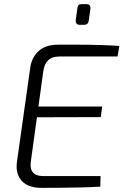

<svg xmlns="http://www.w3.org/2000/svg" viewBox="-20 -907 597 928"><path d="M260 -691Q310 -691 360.5 -691Q411 -691 460.5 -689.5Q510 -688 557 -685L548 -634H269Q232 -634 213 -616Q194 -598 189 -561L129 -126Q124 -92 139 -74Q154 -56 189 -56H466L465 -5Q419 -2 371 -1Q323 0 275 0.5Q227 1 180 1Q115 1 84.5 -33.5Q54 -68 62 -125L126 -579Q133 -630 167 -660.5Q201 -691 260 -691ZM118 -392H474L467 -341L110 -340ZM398 -887Q408 -887 413 -881.5Q418 -876 417 -865L409 -807Q406 -787 386 -787H366Q355 -787 350 -793Q345 -799 346 -809L354 -867Q355 -878 360 -882.5Q365 -887 376 -887Z"/></svg>

Font: Exo 2 Light
Style: Italic
Weight: 300
Italic angle: -8°
Designer: Natanael Gama
Foundry: Natanael Gama
Version: Version 2.010